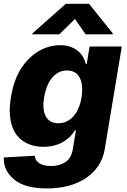

<svg xmlns="http://www.w3.org/2000/svg" viewBox="-22 -795 683 1030"><path d="M-2.1 49.7 164.1 40.5Q167.3 66.4 188.9 81Q210.6 95.5 253.6 95.5Q297.2 95.5 329.5 74.2Q361.9 52.9 369.3 0.7L385.3 -95.2H379.3Q358.3 -57.9 314.6 -32.7Q270.2 -7.5 210.6 -7.5Q150.2 -7.5 106.2 -35.5Q83.8 -49.4 67.3 -71Q50.8 -92.7 41.4 -122.3Q32 -152 30.5 -189.6Q29.1 -227.3 36.6 -273.4Q52.6 -370 93.4 -431.1Q114 -462 138.3 -484.9Q162.6 -507.8 189.1 -522.7Q215.6 -537.6 243.8 -545.1Q272 -552.6 300.4 -552.6Q332.4 -552.6 356.2 -543.9Q380 -535.2 396.7 -521.1Q413.4 -507.1 423.5 -489Q433.6 -470.9 438.2 -452.1H443.2L458.5 -545.5H631.4L540.5 2.1Q532.3 54.3 505.7 94.1Q479 133.9 438.2 161Q397.4 188.2 344.3 202.1Q291.2 215.9 229.8 215.9Q112.6 215.9 54.7 168.7Q-3.6 121.1 -2.1 49.7ZM290.8 -133.9Q314.6 -133.9 335 -143.3Q355.5 -152.7 371.6 -170.6Q387.8 -188.6 399 -214.5Q410.2 -240.4 415.5 -273.4Q420.8 -306.5 418.1 -333.1Q415.5 -359.7 405.5 -378.4Q395.6 -397 378.6 -407Q361.5 -416.9 337.7 -416.9Q308.9 -416.9 287.5 -403.8Q266 -390.6 251.2 -369.9Q236.5 -349.1 227.6 -323.5Q218.8 -297.9 214.8 -273.4Q209.5 -240.8 211.6 -214.8Q213.8 -188.9 223.4 -171Q233 -153.1 249.8 -143.5Q266.7 -133.9 290.8 -133.9ZM150.9 -610.8 151.6 -615.4 331 -774.5H455.6L583.5 -615.4L582.7 -610.8H437.1L380.3 -693.2L296.2 -610.8Z"/></svg>

Font: Inter P Extra Bold
Style: Italic
Weight: 800
Italic angle: 9.39999°
Designer: Rasmus Andersson
Foundry: rsms
Version: Version 3.018;git-588b23468